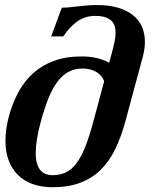

<svg xmlns="http://www.w3.org/2000/svg" viewBox="-20 -747 658 777"><path d="M16.1 -276.9Q30.8 -330.6 54.9 -375Q79.1 -419.4 115 -451.4Q150.9 -483.4 199.2 -501Q247.6 -518.6 310.1 -518.6Q344.2 -518.6 372.1 -512Q399.9 -505.4 421.9 -493.2L434.6 -540.5Q439.9 -560.1 443.8 -579.1Q447.8 -598.1 447.8 -615.2Q447.8 -629.9 443.8 -642.3Q439.9 -654.8 430.4 -663.6Q420.9 -672.4 405.3 -677.5Q389.6 -682.6 365.7 -682.6Q325.7 -682.6 294.7 -661.6Q263.7 -640.6 235.8 -599.6H187L230 -715.8Q244.1 -715.8 260.5 -717.5Q276.9 -719.2 294.9 -721.2Q313 -723.1 332.5 -724.9Q352.1 -726.6 373 -726.6Q421.9 -726.6 458.3 -715.6Q494.6 -704.6 518.8 -685.1Q543 -665.5 554.7 -638.2Q566.4 -610.8 566.4 -578.1Q566.4 -549.3 558.6 -520L486.8 -253.9Q469.7 -191.4 445.6 -142.1Q421.4 -92.8 386.5 -58.8Q351.6 -24.9 304 -7.1Q256.3 10.7 192.9 10.7Q147 10.7 111.3 -2.4Q75.7 -15.6 51.5 -40Q27.3 -64.5 14.6 -99.1Q2 -133.8 2 -177.2Q2 -200.2 5.4 -225.1Q8.8 -250 16.1 -276.9ZM145 -254.4Q124.5 -178.2 124.5 -128.4Q124.5 -38.1 192.9 -38.1Q223.1 -38.1 246.6 -49.3Q270 -60.5 289.3 -86.2Q308.6 -111.8 325 -152.8Q341.3 -193.8 357.4 -253.9L401.4 -417.5Q397 -431.2 387.9 -441.2Q378.9 -451.2 366.9 -457.5Q355 -463.9 341.3 -466.8Q327.6 -469.7 314.5 -469.7Q282.7 -469.7 257.8 -456.5Q232.9 -443.4 212.6 -416.5Q192.4 -389.6 176 -349.1Q159.7 -308.6 145 -254.4Z"/></svg>

Font: Arian AMU Serif
Style: Bold Italic
Weight: 700
Italic angle: -15°
Designer: Ruben Hakobyan (Tarumian)
Foundry: Ruben Hakobyan (Tarumian)
Version: Version 1.002